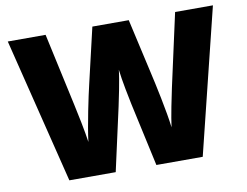

<svg xmlns="http://www.w3.org/2000/svg" viewBox="-77 -822 1194 930"><g transform="rotate(-10 519.5 -357.0)"><path d="M1024 -714H838L759 -355C751 -319 730 -216 724 -167C715 -245 684 -388 671 -444L610 -714H431L368 -444C354 -386 325 -248 315 -167C309 -214 287 -321 279 -356L201 -714H15L192 0H420L489 -311C494 -334 516 -437 521 -486C526 -437 547 -334 552 -311L620 0H848Z"/></g></svg>

Font: Noto Sans Canadian Aboriginal Black
Style: Regular
Weight: 900
Designer: Monotype Design Team, Typotheque's Kevin King
Foundry: Monotype Imaging Inc.
Version: Version 2.004